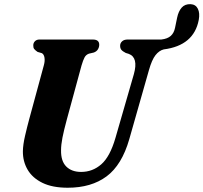

<svg xmlns="http://www.w3.org/2000/svg" viewBox="-20 -890 978 923"><path d="M535 -227 623.5 -533.5Q646 -613.5 599 -631L584.5 -635.5Q569 -643.5 563.2 -650.8Q557.5 -658 557.5 -670Q557.5 -682.5 566.8 -691.2Q576 -700 594 -700H755.5Q785.5 -703.5 801 -717.5Q816.5 -731.5 821.5 -756.5L831.5 -805Q838 -836 853.5 -853.5Q869 -871 896.5 -870Q921 -868.5 931.2 -847.8Q941.5 -827 935.5 -794.5Q912 -671 767 -652.5Q745 -647 727.5 -624.8Q710 -602.5 696 -553L601.5 -221Q566 -97 492.5 -42.2Q419 12.5 305.5 12.5Q232 12.5 184 -11Q136 -34.5 112.8 -74.2Q89.5 -114 90 -163Q90.5 -194.5 100.5 -237.5Q110.5 -280.5 120 -315.5L191 -577Q196.5 -597 193.8 -613.2Q191 -629.5 181 -634.5L160.5 -640.5Q149 -648.5 144.2 -654.8Q139.5 -661 140 -672.5Q140 -683.5 148 -691.8Q156 -700 169.5 -700H426Q457.5 -700 457 -674.5Q457 -663.5 450.8 -653Q444.5 -642.5 431 -637.5L407.5 -632Q393.5 -627 386.5 -614Q379.5 -601 372 -575.5L301.5 -316.5Q287 -263 280.2 -228.2Q273.5 -193.5 273.5 -168Q272.5 -115.5 298.5 -89.5Q324.5 -63.5 370 -63.5Q425 -63.5 467 -100.2Q509 -137 535 -227Z"/></svg>

Font: Fraunces 72pt S050
Style: Bold Italic
Weight: 700
Italic angle: -16°
Version: Version 1.000; ttfautohint (v1.8.3)